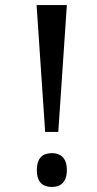

<svg xmlns="http://www.w3.org/2000/svg" viewBox="-20 -734 383 761"><path d="M159 -211H211L245 -714H125ZM186 7C217 7 245 -9 245 -60C245 -111 217 -127 186 -127C152 -127 126 -111 126 -60C126 -9 152 7 186 7Z"/></svg>

Font: Noto Serif Devanagari Condensed Medium
Style: Regular
Weight: 500
Width: 3
Designer: Universal Thirst, Indian Type Foundry and the Monotype Design Team
Foundry: Monotype Imaging Inc.
Version: Version 2.004